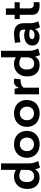

<svg xmlns="http://www.w3.org/2000/svg" viewBox="1453 -2234 800 3746"><g transform="rotate(-90 1853.0 -361.0)"><path d="M456.5 19Q431.2 -33.7 420.9 -79.6Q380.9 11.2 262.2 11.2Q189.9 11.2 140.1 -18.6Q90.3 -48.3 64.9 -102.5Q39.6 -156.7 39.6 -230.5Q39.6 -307.1 70.3 -365.5Q101.1 -423.8 157.7 -455.8Q214.4 -487.8 288.6 -487.8Q354 -487.8 411.6 -449.2V-740.7H538.6V-200.2Q538.6 -157.7 544.4 -126.5Q550.3 -95.2 559.3 -71.8Q568.4 -48.3 584.5 -17.1ZM411.1 -234.4 411.6 -233.9V-348.6Q385.7 -366.2 355.5 -375.2Q325.2 -384.3 294.9 -384.3Q237.8 -384.3 205.6 -345.2Q173.3 -306.2 173.3 -235.8Q173.3 -173.3 201.2 -134Q229 -94.7 281.7 -94.7Q344.7 -94.7 377.9 -131.3Q411.1 -168 411.1 -234.4Z M647.9 -235.4Q647.9 -310.5 680.7 -367.7Q713.4 -424.8 772.9 -456.1Q832.5 -487.3 910.6 -487.3Q989.3 -487.3 1048.8 -456.1Q1108.4 -424.8 1140.4 -367.7Q1172.4 -310.5 1171.9 -235.4Q1171.9 -161.1 1139.4 -105.2Q1106.9 -49.3 1047.9 -18.6Q988.8 12.2 910.6 12.2Q832.5 12.2 772.9 -18.6Q713.4 -49.3 680.7 -105.5Q647.9 -161.6 647.9 -235.4ZM1043 -235.4Q1042 -276.9 1025.1 -308.3Q1008.3 -339.8 979 -357.2Q949.7 -374.5 911.6 -374.5Q871.6 -374.5 841.1 -356.9Q810.5 -339.4 793.7 -307.6Q776.9 -275.9 776.9 -234.4Q776.9 -193.4 793.7 -162.4Q810.5 -131.3 841.1 -114.5Q871.6 -97.7 911.6 -97.7Q950.2 -97.7 979.7 -114.7Q1009.3 -131.8 1025.9 -163.1Q1042.5 -194.3 1043 -235.4Z M1251 -235.4Q1251 -310.5 1283.7 -367.7Q1316.4 -424.8 1376 -456.1Q1435.5 -487.3 1513.7 -487.3Q1592.3 -487.3 1651.9 -456.1Q1711.4 -424.8 1743.4 -367.7Q1775.4 -310.5 1774.9 -235.4Q1774.9 -161.1 1742.4 -105.2Q1710 -49.3 1650.9 -18.6Q1591.8 12.2 1513.7 12.2Q1435.5 12.2 1376 -18.6Q1316.4 -49.3 1283.7 -105.5Q1251 -161.6 1251 -235.4ZM1646 -235.4Q1645 -276.9 1628.2 -308.3Q1611.3 -339.8 1582 -357.2Q1552.7 -374.5 1514.6 -374.5Q1474.6 -374.5 1444.1 -356.9Q1413.6 -339.4 1396.7 -307.6Q1379.9 -275.9 1379.9 -234.4Q1379.9 -193.4 1396.7 -162.4Q1413.6 -131.3 1444.1 -114.5Q1474.6 -97.7 1514.6 -97.7Q1553.2 -97.7 1582.8 -114.7Q1612.3 -131.8 1628.9 -163.1Q1645.5 -194.3 1646 -235.4Z M2141.1 -490.2Q2166 -490.2 2191.4 -483.4L2177.7 -358.4Q2164.1 -359.9 2151.4 -359.9Q2067.4 -359.9 2015.6 -302.7L2015.1 0H1885.3L1886.2 -475.6H1995.1L2011.2 -394Q2054.2 -490.2 2141.1 -490.2Z M2652.8 19Q2627.4 -33.7 2617.2 -79.6Q2577.1 11.2 2458.5 11.2Q2386.2 11.2 2336.4 -18.6Q2286.6 -48.3 2261.2 -102.5Q2235.8 -156.7 2235.8 -230.5Q2235.8 -307.1 2266.6 -365.5Q2297.4 -423.8 2354 -455.8Q2410.6 -487.8 2484.9 -487.8Q2550.3 -487.8 2607.9 -449.2V-740.7H2734.9V-200.2Q2734.9 -157.7 2740.7 -126.5Q2746.6 -95.2 2755.6 -71.8Q2764.6 -48.3 2780.8 -17.1ZM2607.4 -234.4 2607.9 -233.9V-348.6Q2582 -366.2 2551.8 -375.2Q2521.5 -384.3 2491.2 -384.3Q2434.1 -384.3 2401.9 -345.2Q2369.6 -306.2 2369.6 -235.8Q2369.6 -173.3 2397.5 -134Q2425.3 -94.7 2478 -94.7Q2541 -94.7 2574.2 -131.3Q2607.4 -168 2607.4 -234.4Z M3193.4 19Q3169.9 -29.8 3157.7 -78.6Q3148.4 -54.2 3126 -33.7Q3103.5 -13.2 3073.5 -1Q3043.5 11.2 3012.7 11.2Q2962.9 11.2 2923.6 -3.9Q2884.3 -19 2861.3 -50.8Q2838.4 -82.5 2838.4 -129.9Q2838.4 -179.2 2863 -215.1Q2887.7 -251 2933.1 -270.3Q2978.5 -289.6 3039.6 -289.6Q3094.2 -289.6 3148.4 -263.7V-294.9Q3148.4 -339.8 3125 -360.6Q3101.6 -381.3 3056.2 -381.3Q3031.7 -381.3 2986.6 -376.2Q2941.4 -371.1 2902.8 -362.8L2889.2 -469.2Q2958 -479 2997.1 -483.6Q3036.1 -488.3 3062.5 -488.3Q3165.5 -488.3 3219 -441.4Q3272.5 -394.5 3272.9 -301.8L3273.9 -161.1Q3274.4 -89.4 3310.1 -13.7ZM3148.4 -176.8Q3103.5 -190.4 3051.8 -190.4Q3010.3 -190.4 2986.3 -175.5Q2962.4 -160.6 2962.9 -134.3Q2962.9 -113.3 2984.4 -99.9Q3005.9 -86.4 3040.5 -86.4Q3072.3 -86.4 3096.9 -98.4Q3121.6 -110.4 3135 -130.9Q3148.4 -151.4 3148.4 -176.8Z M3638.2 -102.1Q3657.7 -102.1 3682.6 -105.5V8.8Q3651.4 11.7 3618.2 11.7Q3525.9 11.7 3481.4 -26.6Q3437 -64.9 3437 -133.3V-376H3354L3354.5 -475.1H3437V-646H3562V-475.1Q3604.5 -475.6 3638.2 -475.6Q3671.9 -475.6 3682.6 -475.6L3682.1 -376.5Q3671.4 -376.5 3637.9 -376.5Q3604.5 -376.5 3562 -376V-186.5Q3562 -151.4 3579.6 -126.7Q3597.2 -102.1 3638.2 -102.1Z"/></g></svg>

Font: Selawik Semibold
Style: Regular
Weight: 600
Designer: Aaron Bell
Foundry: Microsoft Corporation
Version: Version 1.01